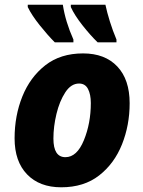

<svg xmlns="http://www.w3.org/2000/svg" viewBox="-20 -786 608 816"><path d="M240 10Q337 10 401.5 -40.5Q466 -91 498.5 -172.5Q531 -254 531 -347Q531 -448 478.5 -503.5Q426 -559 333 -559Q237 -559 172.5 -508.5Q108 -458 75 -376Q42 -294 42 -198Q42 -100 95 -45Q148 10 240 10ZM258 -118Q207 -118 207 -197Q207 -248 220 -302Q233 -356 257.5 -393.5Q282 -431 316 -431Q342 -431 354 -408Q366 -385 366 -348Q366 -262 336.5 -190Q307 -118 258 -118ZM213 -606H292V-618Q258 -694 247 -766H98V-756Q115 -721 149 -678.5Q183 -636 213 -606ZM395 -606H475V-618Q459 -656 447 -694.5Q435 -733 428 -766H281V-756Q297 -721 330.5 -678.5Q364 -636 395 -606Z"/></svg>

Font: Noto Sans Display Extra
Style: Italic
Weight: 800
Italic angle: -12°
Designer: Monotype Design Team
Foundry: Monotype Imaging Inc.
Version: Version 1.900